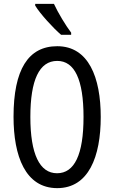

<svg xmlns="http://www.w3.org/2000/svg" viewBox="-20 -963 590 993"><path d="M259 -943H162V-934C188 -891 256 -817 296 -783H348V-794C320 -831 280 -897 259 -943ZM501 -358C501 -563 438 -724 276 -724C126 -724 50 -603 50 -359C50 -156 111 10 276 10C438 10 501 -152 501 -358ZM137 -358C137 -549 183 -648 276 -648C366 -648 412 -551 412 -358C412 -163 365 -67 275 -67C185 -67 137 -166 137 -358Z"/></svg>

Font: Noto Sans Lao Looped ExtraCondensed
Style: Regular
Weight: 400
Width: 2
Designer: Mark Frömberg, Ben Mitchell
Foundry: The Fontpad Ltd
Version: Version 1.003